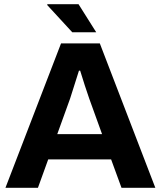

<svg xmlns="http://www.w3.org/2000/svg" viewBox="-20 -892 764 912"><path d="M437 -738.8H323.2L204.1 -868.2L205.1 -872.1H353ZM5.9 0 270 -686H454.1L717.8 0H557.1L507.8 -134.8H209L160.2 0ZM252 -254.9H464.8L403.8 -423.8Q383.8 -481 360.8 -556.2H355Q336.4 -495.6 313 -423.8Z"/></svg>

Font: Archivo
Style: Bold
Weight: 700
Designer: Hector Gatti
Foundry: Omnibus-Type
Version: Version 2.001